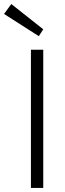

<svg xmlns="http://www.w3.org/2000/svg" viewBox="-99 -930 323 950"><path d="M115 -785 93 -751 -79 -861 -43 -910ZM115 0H54V-684H115Z"/></svg>

Font: Bellota
Style: Regular
Weight: 400
Designer: Kemie Guaida
Foundry: Kemie Guaida
Version: Version 1.000;PS 002.000;hotconv 1.0.70;makeotf.lib2.5.58329